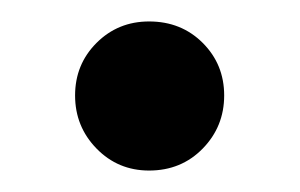

<svg xmlns="http://www.w3.org/2000/svg" viewBox="-20 -147 280 179"><path d="M189 -58Q189 -29 169 -8.5Q149 12 119 12Q90 12 70 -8.5Q50 -29 50 -58Q50 -87 70 -107Q90 -127 119 -127Q149 -127 169 -107Q189 -87 189 -58Z"/></svg>

Font: FiraGO
Style: Regular
Weight: 400
Designer: bBox Type
Foundry: bBox Type GmbH
Version: Version 1.001;April 20, 2020;FontCreator 12.0.0.2555 64-bit